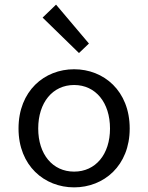

<svg xmlns="http://www.w3.org/2000/svg" viewBox="-20 -797 640 829"><path d="M300 12C428 12 540 -81 540 -242C540 -405 428 -498 300 -498C172 -498 60 -405 60 -242C60 -81 172 12 300 12ZM300 -56C207 -56 145 -131 145 -242C145 -354 207 -430 300 -430C393 -430 455 -354 455 -242C455 -131 393 -56 300 -56ZM321 -568 364 -609 222 -777 164 -721Z"/></svg>

Font: Hasklig
Style: Regular
Weight: 400
Monospace: yes
Designer: Paul D. Hunt, Teo Tuominen
Foundry: Adobe Systems Incorporated
Version: Version 2.030;PS 1.0;hotconv 16.6.51;makeotf.lib2.5.65220